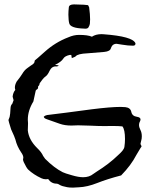

<svg xmlns="http://www.w3.org/2000/svg" viewBox="-20 -856 715 876"><path d="M524.9 -62 525.9 -60.5 526.4 -62ZM313 0Q295.9 0 286.1 -2Q262.2 -6.3 252 -12.7Q244.6 -18.1 237.8 -18.1Q214.4 -18.1 199.7 -39.1Q194.3 -38.1 189.5 -38.1Q178.7 -38.1 169.4 -42.5Q133.3 -59.1 108.4 -82.5Q100.6 -90.3 88.4 -116.2Q85 -124 85 -128.4Q86.4 -132.8 86.4 -136.7Q86.4 -147 76.7 -160.6Q57.6 -188.5 50.3 -219.2Q47.9 -229 30.8 -265.6Q18.6 -304.2 18.6 -308.1Q18.6 -310.1 20 -312.5Q25.4 -323.2 26.4 -338.4Q27.3 -351.1 28.1 -363.5Q28.8 -376 36.1 -382.8L42 -398.9L37.6 -415Q39.6 -434.1 49.8 -445.8Q47.9 -451.2 47.9 -457Q47.9 -468.8 55.7 -483.4Q74.2 -506.8 81.5 -519Q91.3 -536.1 105.5 -545.9L121.1 -557.1Q137.7 -566.4 137.7 -575.2Q137.7 -578.6 139.6 -581.1Q142.1 -582 184.6 -620.1Q232.4 -663.1 291 -685.5Q316.4 -696.8 340.3 -696.8Q380.4 -696.8 399.4 -688.5Q417 -700.2 443.4 -700.2L453.1 -699.7Q584.5 -689.9 597.7 -659.2L598.1 -656.2Q598.1 -653.3 596.2 -651.4Q593.8 -647.5 587.4 -647.5Q564.5 -647.5 536.6 -652.3Q513.7 -656.2 511.7 -656.2Q498 -656.2 490.7 -646L486.3 -637.2Q483.4 -621.6 455.6 -619.1L379.4 -612.8Q334.5 -610.8 325.2 -599.1Q323.7 -597.2 318.4 -595.2Q313 -593.3 307.6 -590.8L305.2 -605.5H298.8Q275.9 -600.6 269 -588.9Q259.8 -573.7 231 -560.1L247.6 -557.6Q246.6 -553.7 238.8 -552.7L234.9 -553.2Q220.2 -553.2 211.4 -541.5L206.1 -532.7Q197.8 -514.2 188 -507.3Q180.7 -502.4 173.8 -493.4Q167 -484.4 161.1 -476.1L159.2 -468.3L153.3 -460.4L153.8 -457Q153.8 -450.2 146.5 -446.8L143.1 -442.9L132.3 -393.1Q106.9 -351.6 106.9 -310.1Q106.9 -301.8 107.9 -293.5Q106.9 -277.3 106.9 -261.2Q111.3 -218.3 149.4 -180.7Q169.4 -161.6 176.8 -144.5Q180.2 -138.7 186 -131.3Q227.5 -89.8 266.1 -70.3Q275.9 -65.4 308.6 -56.2Q338.4 -47.4 359.4 -47.4Q387.2 -47.4 405.8 -62.5L420.9 -72.8Q478 -108.4 518.1 -147.5Q544.9 -170.9 547.4 -184.6Q550.3 -204.1 550.3 -221.7Q550.3 -264.6 538.6 -279.3Q522 -281.2 494.6 -281.2L454.1 -280.8Q429.2 -280.8 391.6 -282.7Q348.6 -284.2 336.4 -284.2Q319.8 -284.2 305.7 -283.2Q275.9 -283.2 253.4 -291L193.8 -312Q180.2 -316.4 179.7 -323.7Q185.1 -329.1 194.8 -331.1L284.7 -342.3L398.9 -357.4Q484.9 -368.2 530.3 -368.2Q542 -368.2 551.8 -367.2Q575.2 -364.7 579.1 -345.5Q583 -326.2 604.5 -323.2Q621.1 -320.8 621.1 -311Q621.1 -307.6 619.1 -303.2Q614.3 -295.4 614.3 -286.1Q614.3 -275.4 620.6 -263.2Q627 -251 627 -233.9Q627 -222.7 624 -213.1Q621.1 -203.6 621.1 -201.2Q621.1 -195.8 625 -190.9Q626 -190.4 626 -189.5Q626 -187 621.1 -180.7Q611.8 -164.6 602.1 -148.9Q578.1 -102.1 532.7 -55.7Q469.2 -39.1 423.6 -21Q377.9 -2.9 339.4 -1.5ZM386.7 -822.8Q391.1 -790 391.1 -767.6Q391.1 -756.3 390.1 -748Q389.6 -741.7 383.8 -731.4Q379.9 -725.1 369.6 -725.1Q366.2 -725.1 362.3 -725.6Q301.3 -727.5 295.9 -749.5Q292.5 -761.2 292 -789.1L292.5 -805.2L293.9 -821.3Q294.4 -835.9 317.4 -835.9H318.4Q325.7 -835.4 361.8 -834.5L381.8 -832.5Q386.7 -823.2 386.7 -822.8Z"/></svg>

Font: Kurland
Style: Regular
Weight: 400
Designer: GGBot
Version: 0.22